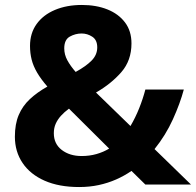

<svg xmlns="http://www.w3.org/2000/svg" viewBox="-20 -810 790 774"><path d="M310 -790Q368 -790 413 -772Q458 -754 484 -719.5Q510 -685 510 -635Q510 -566 469 -519Q428 -472 367 -437L506 -302Q526 -336 541 -373.5Q556 -411 566 -449H721Q706 -393 677 -329Q648 -265 603 -209L750 -66H566L510 -121Q481 -101 448 -86.5Q415 -72 378 -64Q341 -56 299 -56Q218 -56 160 -81.5Q102 -107 71 -153Q40 -199 40 -259Q40 -310 55.5 -346.5Q71 -383 100.5 -410.5Q130 -438 171 -461Q145 -491 129.5 -517.5Q114 -544 107.5 -570Q101 -596 101 -625Q101 -676 127.5 -713Q154 -750 201.5 -770Q249 -790 310 -790ZM258 -372Q239 -358 225.5 -343Q212 -328 204.5 -311Q197 -294 197 -273Q197 -230 229 -205.5Q261 -181 309 -181Q341 -181 369 -189Q397 -197 420 -211ZM309 -675Q284 -675 261.5 -662.5Q239 -650 239 -615Q239 -590 251.5 -567Q264 -544 285 -520Q327 -543 349.5 -566Q372 -589 372 -619Q372 -649 352 -662Q332 -675 309 -675Z"/></svg>

Font: Noto Sans Malayalam UI
Style: Regular
Weight: 400
Designer: Jelle Bosma - Monotype Design Team
Foundry: Monotype Imaging Inc.
Version: Version 2.104